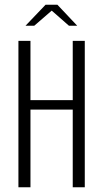

<svg xmlns="http://www.w3.org/2000/svg" viewBox="-20 -793 437 813"><path d="M58 -620H109V-369H288V-620H339V0H288V-329H109V0H58ZM88 -684 173 -773H223L307 -684H272L199 -748L125 -684Z"/></svg>

Font: Smooch Sans Thin
Style: Regular
Weight: 400
Version: Version 1.010